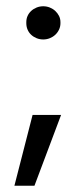

<svg xmlns="http://www.w3.org/2000/svg" viewBox="-20 -470 263 613"><path d="M26 123H90L175 -103H84ZM118 -344Q129 -344 139 -348Q149 -352 156.5 -359Q164 -366 168.5 -375.5Q173 -385 173 -396V-399Q173 -410 168.5 -419Q164 -428 156.5 -435Q149 -442 139 -446Q129 -450 118 -450Q107 -450 97 -446Q87 -442 79.5 -435Q72 -428 68 -419Q64 -410 64 -399V-396Q64 -385 68 -375.5Q72 -366 79.5 -359Q87 -352 97 -348Q107 -344 118 -344Z"/></svg>

Font: Fixel Variable
Style: Regular
Weight: 100
Width: 3
Designer: AlfaBravo + MacPaw
Foundry: Kyrylo Tkachov, Marchela Mozhyna, Serhii Makarenko, Maria Weinstein, Zakhar Kryvoshyya
Version: Version 1.211